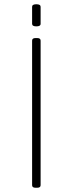

<svg xmlns="http://www.w3.org/2000/svg" viewBox="-20 -881 342 903"><path d="M147 2Q131 2 131 -10V-690Q131 -702 147 -702H155Q171 -702 171 -690V-10Q171 2 155 2ZM151 -757Q131 -757 131 -769V-849Q131 -861 151 -861Q171 -861 171 -849V-769Q171 -757 151 -757Z"/></svg>

Font: Asap Semi Expanded Thin
Style: Regular
Weight: 100
Width: 6
Designer: Pablo Cosgaya
Foundry: Omnibus-Type
Version: Version 3.001; ttfautohint (v1.8.4.7-5d5b)